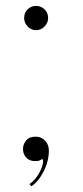

<svg xmlns="http://www.w3.org/2000/svg" viewBox="-20 -552 289 668"><path d="M105.5 -447Q88.5 -447 76.2 -459.8Q64 -472.5 64 -489.5Q64 -507.5 76.2 -519.5Q88.5 -531.5 105.5 -531.5Q122.5 -531.5 135 -519.5Q147.5 -507.5 147.5 -489.5Q147.5 -472.5 135 -459.8Q122.5 -447 105.5 -447ZM89 96 82.5 88.5Q102 75.5 116 50.5Q130 25.5 130 8Q130 2 127 2Q124 2 119.8 5.2Q115.5 8.5 102 8.5Q82.5 8.5 71.2 -3.8Q60 -16 60 -33.5Q60 -50 70.8 -63.2Q81.5 -76.5 104 -76.5Q124 -76.5 137 -62.5Q150 -48.5 150 -28.5Q150 9 131.5 45Q113 81 89 96Z"/></svg>

Font: Imbue 100pt ExtraLight
Style: Regular
Weight: 200
Designer: Tyler Finck
Foundry: Etcetera Type Company
Version: Version 1.102; ttfautohint (v1.8.3)